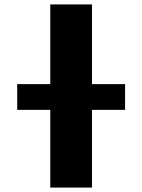

<svg xmlns="http://www.w3.org/2000/svg" viewBox="-20 -845 641 865"><path d="M394.5 -350H543.5V-466H394.5V-825H206.5V-466H57.5V-350H206.5V0H394.5Z"/></svg>

Font: Sztylet
Style: Bd
Weight: 700
Foundry: Cannot Into Space Fonts, PlusOne Fonts
Version: Version 0.12